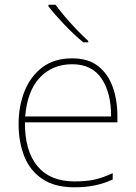

<svg xmlns="http://www.w3.org/2000/svg" viewBox="-20 -786 580 816"><path d="M287 -538Q355 -538 397 -505Q439 -472 459 -416.5Q479 -361 479 -291V-266H86Q85 -145 139 -80Q193 -15 296 -15Q344 -15 378.5 -22Q413 -29 459 -50V-23Q421 -6 382.5 2Q344 10 296 10Q213 10 160.5 -25Q108 -60 83.5 -121Q59 -182 59 -259Q59 -334 84 -397.5Q109 -461 159.5 -499.5Q210 -538 287 -538ZM287 -513Q203 -513 149.5 -456.5Q96 -400 87 -291H452Q453 -390 412 -451.5Q371 -513 287 -513ZM216 -766Q231 -745 255 -716.5Q279 -688 306 -660Q333 -632 355 -612V-606H334Q294 -639 253 -682Q212 -725 186 -759V-766Z"/></svg>

Font: Noto Sans Cherokee Thin
Style: Regular
Weight: 100
Designer: Monotype Design Team
Foundry: Monotype Imaging Inc.
Version: Version 2.001; ttfautohint (v1.8.4.7-5d5b)